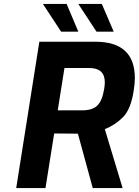

<svg xmlns="http://www.w3.org/2000/svg" viewBox="-20 -951 702 971"><path d="M179 -740H462Q662 -740 662 -556Q662 -528 656 -492Q642 -399 602 -358.5Q562 -318 510 -298L600 0H449L374 -275Q289 -275 254 -276L210 0H62ZM397 -393Q447 -393 472 -417Q497 -441 507 -502Q510 -520 510 -535Q510 -607 432 -607H306L272 -393ZM197 -931H317L376 -791H289ZM376 -931H495L555 -791H468Z"/></svg>

Font: Exo
Style: Bold Italic
Weight: 700
Italic angle: -9°
Designer: Natanael Gama
Foundry: Natanael Gama
Version: Version 1.500; ttfautohint (v1.6)